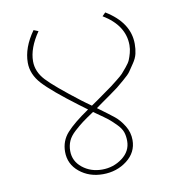

<svg xmlns="http://www.w3.org/2000/svg" viewBox="-77 -758 753 813"><g transform="rotate(-10 299.5 -351.5)"><path d="M529 -535Q529 -513 524.5 -493.5Q520 -474 506.5 -454.5Q493 -435 485.5 -423.5Q478 -412 453.5 -391.5Q429 -371 422.5 -365.5Q416 -360 384 -337.5Q352 -315 349 -313Q340 -307 324 -295Q372 -260 393 -243Q414 -226 431.5 -197.5Q449 -169 449 -136Q449 -83 405 -49Q361 -15 301 -15Q242 -15 200.5 -49Q159 -83 159 -136Q159 -183 189.5 -217Q220 -251 286 -296L251 -322Q147 -400 108 -442.5Q69 -485 69 -535Q69 -600 117 -667L137 -659Q92 -594 92 -537Q92 -492 127 -454.5Q162 -417 265 -338Q270 -334 284 -324Q298 -314 305 -309L334 -329Q339 -333 365.5 -351.5Q392 -370 398.5 -375Q405 -380 426 -396.5Q447 -413 453.5 -420.5Q460 -428 473.5 -444Q487 -460 492 -472Q497 -484 501.5 -500.5Q506 -517 506 -534Q506 -619 415 -674L429 -688Q529 -627 529 -535ZM426 -136Q426 -158 420 -175Q414 -192 395 -211Q376 -230 364 -239.5Q352 -249 316 -274Q309 -279 305 -282Q272 -260 256 -248Q240 -236 219 -217Q198 -198 189.5 -178.5Q181 -159 181 -136Q181 -92 216.5 -63.5Q252 -35 301 -35Q350 -35 388 -63.5Q426 -92 426 -136Z"/></g></svg>

Font: FiraGO Thin
Style: Regular
Weight: 100
Designer: bBox Type
Foundry: bBox Type GmbH
Version: Version 1.001;PS 001.001;hotconv 1.0.88;makeotf.lib2.5.64775